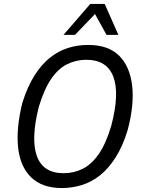

<svg xmlns="http://www.w3.org/2000/svg" viewBox="-20 -941 724 970"><path d="M293 9Q193 9 137.5 -45Q82 -99 71.5 -195.5Q61 -292 93 -422Q119 -504 154.5 -560Q190 -616 233 -650Q276 -684 324.5 -699Q373 -714 425 -714Q527 -714 581.5 -660Q636 -606 647.5 -509.5Q659 -413 625 -284Q600 -202 564 -145.5Q528 -89 485 -55Q442 -21 393 -6Q344 9 293 9ZM301 -66Q352 -66 396.5 -87.5Q441 -109 478 -161.5Q515 -214 542 -305Q585 -468 552.5 -553.5Q520 -639 416 -639Q366 -639 321 -617.5Q276 -596 240 -544.5Q204 -493 176 -401Q135 -238 166.5 -152Q198 -66 301 -66ZM301 -765 436 -921H509L578 -765H518L460 -870L359 -765Z"/></svg>

Font: Nunito Sans 7pt Condensed
Style: Italic
Weight: 400
Width: 3
Italic angle: -9°
Designer: Vernon Adams
Foundry: Vernon Adams
Version: Version 3.101;gftools[0.9.27]